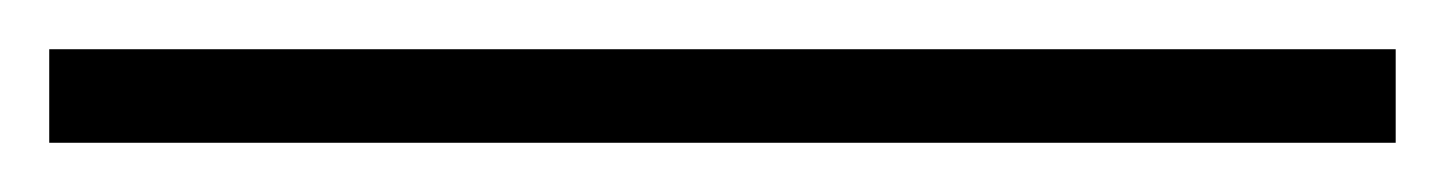

<svg xmlns="http://www.w3.org/2000/svg" viewBox="-20 82 587 78"><path d="M0 102H547V140H0Z"/></svg>

Font: Fahkwang Light
Style: Regular
Weight: 300
Version: Version 1.000; ttfautohint (v1.6)